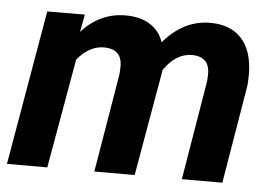

<svg xmlns="http://www.w3.org/2000/svg" viewBox="-44 -595 932 653"><g transform="rotate(5 422.5 -269.0)"><path d="M221.2 -528.8 210 -468.8Q273.9 -540 364.7 -538.1Q413.6 -537.1 445.8 -515.6Q478 -494.1 489.3 -457.5Q559.1 -540 653.3 -538.1Q726.1 -536.6 762.9 -488.3Q799.8 -439.9 793.9 -348.6L793 -336.4L736.8 0H598.6L654.8 -337.4Q656.7 -355.5 656.2 -371.1Q652.8 -422.4 597.7 -423.8Q541 -423.8 500.5 -363.3L499 -352.1L437.5 0H299.8L356 -336.4Q357.9 -354.5 357.4 -370.1Q354 -421.9 299.3 -423.3Q247.1 -424.8 205.1 -374L139.2 0H1.5L92.8 -528.3Z"/></g></svg>

Font: RobotoDraft
Style: Bold Italic
Weight: 700
Italic angle: -12°
Version: Version 2.001150; 2014